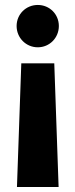

<svg xmlns="http://www.w3.org/2000/svg" viewBox="-20 -544 306 779"><path d="M218.8 -438.5C218.8 -486.3 181.2 -523.9 133.3 -523.9C85.4 -523.9 47.4 -486.3 47.4 -438.5C47.4 -390.6 85.4 -352.1 133.3 -352.1C181.2 -352.1 218.8 -390.6 218.8 -438.5ZM217.8 214.8 200.2 -287.1H66.4L48.8 214.8Z"/></svg>

Font: Giphurs ExtraBold
Style: Regular
Weight: 800
Version: Version 1.000